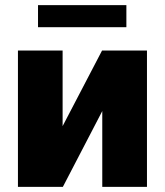

<svg xmlns="http://www.w3.org/2000/svg" viewBox="-20 -727 642 747"><path d="M377 -530.3H551.8V0H377.9V-294.9L224.6 0H49.8V-530.3H223.6V-236.3ZM471.7 -621.1H127.9V-707H471.7Z"/></svg>

Font: Pretendard GOV Black
Style: Regular
Weight: 900
Designer: Base glyphs from Inter by Rasmus Andersson; Hangeul glyphs from Noto Sans CJK(Source Han Sans) by Jang Soo-young and Kan
Foundry: Kil Hyung-jin
Version: Version 1.309